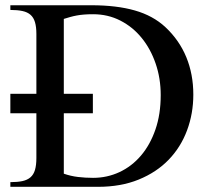

<svg xmlns="http://www.w3.org/2000/svg" viewBox="-20 -722 800 742"><path d="M226.6 -359.4H338.9V-284.2H226.6V-50.8Q252.9 -41.5 281.2 -38.1Q309.6 -34.7 339.8 -34.7Q394 -34.7 441.7 -56.9Q489.3 -79.1 524.7 -120.6Q560.1 -162.1 580.6 -221.2Q601.1 -280.3 601.1 -354.5Q601.1 -419.4 581.5 -476.3Q562 -533.2 527.3 -575.7Q492.7 -618.2 444.8 -642.6Q397 -667 339.8 -667Q320.8 -667 305.2 -665.8Q289.6 -664.6 276.4 -662.1Q263.2 -659.7 251 -656.2Q238.8 -652.8 226.6 -648.9ZM120.6 -359.4V-590.3Q120.6 -618.2 115.2 -636.2Q109.9 -654.3 97.9 -664.8Q85.9 -675.3 66.7 -679.4Q47.4 -683.6 20 -683.6V-701.7H333Q430.7 -701.7 501 -681.6Q571.3 -661.6 619.1 -617.2Q672.9 -566.9 700 -501Q727.1 -435.1 727.1 -356.4Q727.1 -283.2 702.9 -218.3Q678.7 -153.3 631.8 -104.7Q585 -56.2 516.1 -28.1Q447.3 0 358.4 0H20V-18.1Q47.4 -18.1 66.7 -22.2Q85.9 -26.4 97.9 -36.9Q109.9 -47.4 115.2 -65.4Q120.6 -83.5 120.6 -111.8V-284.2H20V-359.4Z"/></svg>

Font: Khmer Busra Bunong
Style: Regular
Weight: 400
Designer: D. Kanjahn
Version: Version 7.100; 2014